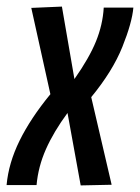

<svg xmlns="http://www.w3.org/2000/svg" viewBox="-38 -562 425 583"><path d="M277 -539H367Q363 -493 333.5 -419.5Q304 -346 239 -267L301 -1L207 1L167 -219Q125 -162 101.5 -109Q78 -56 73 0H-18Q-12 -67 21.5 -135Q55 -203 115 -276L57 -538L150 -542L188 -322Q233 -386 253.5 -436.5Q274 -487 277 -539Z"/></svg>

Font: Georama Condensed Medium
Style: Italic
Weight: 500
Width: 3
Italic angle: -9°
Designer: Jean-Baptiste Levee
Foundry: Production Type
Version: Version 1.000